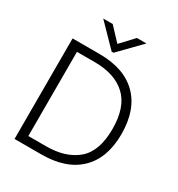

<svg xmlns="http://www.w3.org/2000/svg" viewBox="-223 -1120 1169 1262"><g transform="rotate(30 361.5 -488.5)"><path d="M79 0V-763H283Q471 -763 571.5 -663Q672 -563 672 -378Q672 -197 571 -98.5Q470 0 282 0ZM282 -62Q431 -62 517.5 -135.5Q604 -209 604 -378Q604 -544 520 -622.5Q436 -701 283 -701H148V-62ZM359 -816H345L188 -977H260L352 -879L444 -977H516Z"/></g></svg>

Font: Open Sauce One Light
Style: Regular
Weight: 300
Designer: Alfredo Marco Pradil
Foundry: Creative Sauce Fz LLC
Version: Version 1.477